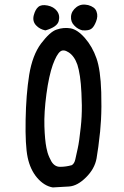

<svg xmlns="http://www.w3.org/2000/svg" viewBox="-20 -816 540 838"><path d="M210 2Q172.9 -4.4 142.1 -40Q111.8 -75.7 100.6 -129.4Q89.8 -182.1 91.8 -293Q93.8 -403.8 107.4 -489.3Q121.6 -575.7 159.2 -626Q168.9 -638.7 177.7 -648.7Q186.5 -658.7 195.1 -666.5Q203.6 -674.3 211.7 -679.4Q219.7 -684.6 227.5 -687Q257.3 -697.3 287.6 -692.4Q318.4 -687 351.1 -649.4Q383.3 -612.3 400.9 -562Q418.9 -511.7 421.9 -413.6Q422.9 -381.3 422.6 -351.3Q422.4 -321.3 420.9 -293.9Q419.4 -266.6 417 -242.2Q409.2 -168 401.4 -124.5Q393.1 -79.1 355.5 -42Q317.9 -4.4 281.2 -2Q246.6 0 211.4 2H210.4ZM293.5 -95.2Q304.7 -102.1 308.6 -120.1Q313.5 -141.1 319.3 -168.5Q322.3 -181.6 325.7 -205.1Q329.1 -228.5 332.5 -261.2Q335 -283.2 336.2 -307.1Q337.4 -331.1 337.2 -356.9Q336.9 -382.8 335.4 -410.6Q333.5 -452.1 328.9 -482.9Q324.2 -513.7 317.9 -533.2Q304.7 -571.3 279.8 -587.4Q257.3 -602.1 243.2 -591.3Q227.5 -579.6 210.4 -533.2Q202.1 -509.8 195.1 -477.8Q188 -445.8 182.6 -405.3Q171.9 -324.7 173.8 -264.6Q175.8 -204.6 182.6 -170.9Q184.6 -160.2 187.7 -149.7Q190.9 -139.2 195.1 -129.9Q199.2 -120.6 204.1 -111.8Q218.3 -87.9 242.2 -87.9Q268.1 -87.9 293.5 -95.2ZM176.8 -683.6Q165.5 -686 155.8 -691.2Q146 -696.3 137.7 -705.1Q120.6 -723.1 127.4 -749.5Q134.3 -774.9 147 -785.6Q160.6 -797.4 187.5 -792Q214.4 -786.6 228.5 -768.1Q242.7 -749.5 236.3 -724.1Q229.5 -698.2 179.2 -683.6H178.2ZM339.4 -683.6Q330.1 -686 321.3 -690.9Q312.5 -695.8 304.7 -704.1Q288.1 -720.2 290 -744.6Q291 -756.8 297.1 -766.8Q303.2 -776.9 314 -785.2Q319.3 -789.1 325.2 -791.7Q331.1 -794.4 337.6 -795.4Q344.2 -796.4 350.8 -795.9Q357.4 -795.4 364.7 -793.9Q378.9 -790 388.4 -783Q397.9 -775.9 401.4 -765.1Q405.3 -754.9 404.5 -744.1Q403.8 -733.4 399.4 -722.2Q395 -710.9 390.1 -703.1Q385.3 -695.3 379.4 -690.9Q368.2 -681.6 340.3 -683.6H339.8Z"/></svg>

Font: NaikaiFont
Style: SemiBold
Weight: 600
Version: Version 1.89